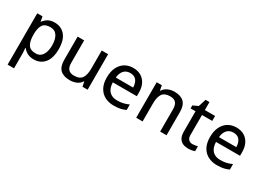

<svg xmlns="http://www.w3.org/2000/svg" viewBox="-26 -1470 3426 2520"><g transform="rotate(30 1687.0 -209.5)"><path d="M347 -548Q444 -548 504 -478.5Q564 -409 564 -270Q564 -132 504 -61Q444 10 345 10Q284 10 244 -13Q204 -36 181 -67H175Q177 -49 179 -24Q181 1 181 20V240H84V-538H164L177 -465H181Q205 -500 244 -524Q283 -548 347 -548ZM326 -467Q247 -467 215 -422.5Q183 -378 181 -287V-270Q181 -174 212.5 -122.5Q244 -71 328 -71Q374 -71 404 -96.5Q434 -122 449 -167Q464 -212 464 -271Q464 -361 430 -414Q396 -467 326 -467Z M1158 -538V0H1080L1066 -71H1061Q1035 -29 989 -9.5Q943 10 891 10Q796 10 746 -36.5Q696 -83 696 -186V-538H795V-197Q795 -134 822.5 -102Q850 -70 909 -70Q995 -70 1028 -119.5Q1061 -169 1061 -262V-538Z M1536 -548Q1606 -548 1656 -518Q1706 -488 1733 -433.5Q1760 -379 1760 -305V-249H1396Q1398 -162 1441 -116.5Q1484 -71 1561 -71Q1613 -71 1653 -80.5Q1693 -90 1735 -109V-26Q1695 -7 1654 1.5Q1613 10 1557 10Q1480 10 1421 -21Q1362 -52 1328.5 -113.5Q1295 -175 1295 -265Q1295 -354 1325 -417Q1355 -480 1409.5 -514Q1464 -548 1536 -548ZM1535 -470Q1475 -470 1440 -431.5Q1405 -393 1398 -323H1661Q1660 -388 1630 -429Q1600 -470 1535 -470Z M2160 -548Q2255 -548 2304.5 -501Q2354 -454 2354 -350V0H2257V-339Q2257 -403 2229.5 -435Q2202 -467 2142 -467Q2057 -467 2024 -417.5Q1991 -368 1991 -275V0H1894V-538H1972L1986 -465H1991Q2017 -507 2063 -527.5Q2109 -548 2160 -548Z M2705 -69Q2726 -69 2747 -73Q2768 -77 2783 -81V-7Q2767 0 2739.5 5Q2712 10 2686 10Q2642 10 2606 -4.5Q2570 -19 2548 -56Q2526 -93 2526 -158V-463H2451V-508L2529 -545L2565 -659H2624V-538H2779V-463H2624V-160Q2624 -114 2646.5 -91.5Q2669 -69 2705 -69Z M3100 -548Q3170 -548 3220 -518Q3270 -488 3297 -433.5Q3324 -379 3324 -305V-249H2960Q2962 -162 3005 -116.5Q3048 -71 3125 -71Q3177 -71 3217 -80.5Q3257 -90 3299 -109V-26Q3259 -7 3218 1.5Q3177 10 3121 10Q3044 10 2985 -21Q2926 -52 2892.5 -113.5Q2859 -175 2859 -265Q2859 -354 2889 -417Q2919 -480 2973.5 -514Q3028 -548 3100 -548ZM3099 -470Q3039 -470 3004 -431.5Q2969 -393 2962 -323H3225Q3224 -388 3194 -429Q3164 -470 3099 -470Z"/></g></svg>

Font: Noto Sans Sundanese Medium
Style: Regular
Weight: 500
Version: Version 2.003